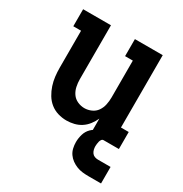

<svg xmlns="http://www.w3.org/2000/svg" viewBox="-169 -658 939 986"><g transform="rotate(30 300.0 -165.5)"><path d="M252 8Q226 8 201 0.5Q176 -7 156 -23Q136 -39 122.5 -61.5Q109 -84 101 -108.5Q93 -133 90 -158.5Q87 -184 87 -210V-429H41V-530H206V-210Q206 -189 210.5 -167.5Q215 -146 227 -128.5Q239 -111 259 -102Q279 -93 300 -93Q321 -93 341 -102Q361 -111 373 -128.5Q385 -146 389.5 -167.5Q394 -189 394 -210V-429H348V-530H513V-101H559V0H394V-85Q385 -65 371 -46.5Q357 -28 338 -15.5Q319 -3 296.5 2.5Q274 8 252 8ZM493 199Q475 199 457.5 197Q440 195 423.5 188.5Q407 182 392.5 171.5Q378 161 368 146.5Q358 132 354 114.5Q350 97 350 79Q350 56 357 32.5Q364 9 381 -7.5Q398 -24 421 -31Q444 -38 468 -38V0Q461 0 456.5 6.5Q452 13 450.5 20Q449 27 448 34Q447 41 447 48Q447 58 449.5 68Q452 78 458 86Q464 94 473.5 97.5Q483 101 493 101H568V199Z"/></g></svg>

Font: Iosevka Curly Slab Extended
Style: Bold
Weight: 700
Width: 7
Monospace: yes
Designer: Belleve Invis
Foundry: Belleve Invis
Version: Version 11.1.0; ttfautohint (v1.8.3)